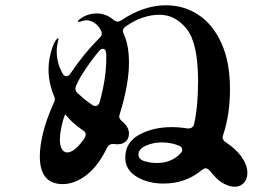

<svg xmlns="http://www.w3.org/2000/svg" viewBox="-20 -724 1040 728"><path d="M824 -203Q824 -192 837 -184Q875 -159 896.5 -128.5Q918 -98 918 -68Q918 -45 904.5 -30.5Q891 -16 870 -16Q851 -16 829 -27.5Q807 -39 790 -60L774 -78Q766 -86 759 -86Q754 -86 745 -79Q684 -28 600 -28Q541 -28 498 -54Q455 -80 455 -126Q455 -184 507.5 -213Q560 -242 631 -242Q659 -242 691 -237H694Q712 -237 716 -254Q731 -320 731 -416Q731 -560 688 -614Q645 -668 585 -668Q520 -668 457 -624Q446 -616 446 -607Q446 -602 449 -596Q469 -553 469 -486Q469 -405 434 -291Q432 -285 432 -282Q432 -273 444 -263Q469 -242 469 -218Q469 -199 457.5 -188Q446 -177 425 -177Q417 -177 413 -178H407Q393 -178 386 -164Q352 -94 307.5 -60Q263 -26 218 -26Q131 -26 131 -131Q131 -171 143.5 -221Q156 -271 180 -325L184 -334Q188 -341 188 -348Q188 -355 184 -362Q164 -411 164 -461Q164 -504 180 -548Q184 -560 190.5 -569.5Q197 -579 200 -579Q202 -579 202 -577L200 -569Q195 -547 195 -530Q195 -485 217 -446Q223 -435 231 -435Q240 -435 247 -445Q297 -520 357 -580Q366 -588 366 -597Q366 -602 363 -608Q353 -629 335 -639Q322 -647 308 -647L298 -646Q293 -645 287.5 -643Q282 -641 278 -641Q275 -641 275 -643Q275 -646 282.5 -651.5Q290 -657 297 -661Q321 -673 346 -673Q382 -673 410 -649Q419 -642 426 -642Q432 -642 440 -647Q525 -704 609 -704Q677 -704 732 -668Q787 -632 819.5 -560.5Q852 -489 852 -386Q852 -289 826 -212Q824 -206 824 -203ZM269 -400Q266 -394 266 -388Q266 -379 274 -371Q299 -349 300 -348Q310 -340 330 -326Q335 -322 342 -322Q353 -322 358 -337Q383 -428 383 -502V-520Q381 -539 370 -539Q364 -539 358 -533Q325 -495 296 -449Q282 -429 269 -400ZM301 -201Q305 -208 305 -214Q305 -224 294 -230Q253 -258 228 -290Q227 -291 223.5 -281.5Q220 -272 217 -260Q207 -220 207 -195Q207 -172 214.5 -159Q222 -146 235 -146Q249 -146 266 -160Q283 -174 301 -201ZM665 -143Q671 -149 671 -156Q671 -167 658 -172Q628 -184 593 -184Q561 -184 533 -171.5Q505 -159 505 -138Q505 -120 527.5 -113Q550 -106 576 -106Q630 -106 665 -143Z"/></svg>

Font: Shippori Mincho B1 ExtraBold
Style: Regular
Weight: 800
Designer: FONTDASU
Foundry: FONTDASU / Google Inc. / but / Adobe
Version: Version 3.110; ttfautohint (v1.8.3)